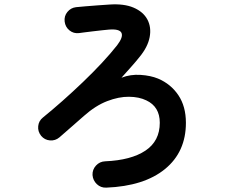

<svg xmlns="http://www.w3.org/2000/svg" viewBox="-20 -809 1040 882"><path d="M468 53Q443 54 425 37Q407 20 405 -5Q404 -30 421 -48.5Q438 -67 463 -68Q582 -73 648 -117Q714 -161 714 -245Q714 -319 652 -348Q619 -364 572.5 -364.5Q526 -365 472.5 -344.5Q419 -324 365 -276Q337 -252 308 -226Q279 -200 253 -178Q234 -162 209.5 -164Q185 -166 169 -185Q153 -205 155.5 -229.5Q158 -254 177 -269Q219 -303 266.5 -345Q314 -387 361 -432Q408 -477 448.5 -520.5Q489 -564 518 -601Q547 -639 538 -658Q529 -677 480 -673Q470 -672 449.5 -670Q429 -668 406 -665Q383 -662 365.5 -660Q348 -658 343 -657Q318 -654 299 -669.5Q280 -685 277 -710Q274 -735 289.5 -754Q305 -773 329 -776Q345 -778 372.5 -780Q400 -782 430 -784.5Q460 -787 481 -788Q549 -793 593.5 -774Q638 -755 657 -719.5Q676 -684 667.5 -638.5Q659 -593 620 -546Q605 -527 580.5 -499.5Q556 -472 538 -452Q579 -468 625.5 -465Q672 -462 706 -448Q765 -423 799.5 -371.5Q834 -320 834 -245Q834 -111 738 -32.5Q642 46 468 53Z"/></svg>

Font: Zen Maru Gothic
Style: Bold
Weight: 700
Designer: Yoshimichi Ohira
Foundry: Positype
Version: Version 1.001